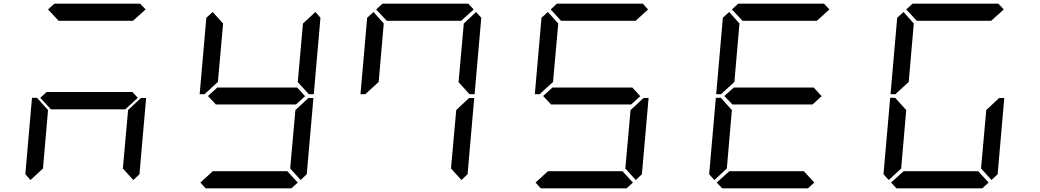

<svg xmlns="http://www.w3.org/2000/svg" viewBox="-20 -1020 5633 1040"><path d="M198.2 -490.2 232.4 -521.5H697.3L726.6 -490.2L658.2 -427.7H255.9ZM145.5 -44.9 117.2 -76.2 153.3 -490.2H180.7L184.6 -485.4L240.2 -423.8L212.9 -107.4ZM240.2 -968.8 274.4 -1000H739.3L768.6 -968.8L700.2 -907.2H297.9ZM739.3 -485.4 745.1 -489.3H771.5L735.4 -76.2L702.1 -44.9L645.5 -107.4L673.8 -423.8Z M1092.8 -514.6 1088.9 -509.8H1061.5L1097.7 -923.8L1131.8 -955.1L1188.5 -892.6L1160.2 -576.2ZM1632.8 -499 1582 -453.1V-454.1H1150.4V-453.1L1106.4 -500L1158.2 -546.9V-545.9H1589.8ZM1646.5 -485.4 1651.4 -489.3H1677.7L1641.6 -76.2L1608.4 -44.9L1551.8 -107.4L1580.1 -423.8ZM1688.5 -955.1 1715.8 -923.8 1679.7 -509.8H1653.3L1649.4 -513.7L1592.8 -575.2L1621.1 -892.6ZM1592.8 -31.2 1558.6 0H1093.8L1065.4 -31.2L1132.8 -92.8H1536.1Z M1963.9 -514.6 1960 -509.8H1932.6L1968.8 -923.8L2002.9 -955.1L2058.6 -892.6L2031.2 -576.2ZM2017.6 -968.8 2051.8 -1000H2516.6L2545.9 -968.8L2477.5 -907.2H2075.2ZM2516.6 -485.4 2522.5 -489.3H2548.8L2512.7 -76.2L2479.5 -44.9L2422.9 -107.4L2451.2 -423.8ZM2558.6 -955.1 2586.9 -923.8 2550.8 -509.8H2524.4L2519.5 -513.7L2463.9 -575.2L2492.2 -892.6Z M2908.2 -514.6 2904.3 -509.8H2877L2913.1 -923.8L2947.3 -955.1L3003.9 -892.6L2975.6 -576.2ZM2962.9 -968.8 2996.1 -1000H3461.9L3490.2 -968.8L3422.9 -907.2H3019.5ZM3448.2 -499 3397.5 -453.1V-454.1H2965.8V-453.1L2921.9 -500L2973.6 -546.9V-545.9H3405.3ZM3461.9 -485.4 3466.8 -489.3H3493.2L3457 -76.2L3423.8 -44.9L3367.2 -107.4L3395.5 -423.8ZM3408.2 -31.2 3374 0H2909.2L2880.9 -31.2L2948.2 -92.8H3351.6Z M3849.6 -44.9 3821.3 -76.2 3857.4 -490.2H3884.8L3888.7 -485.4L3944.3 -423.8L3917 -107.4ZM3890.6 -514.6 3886.7 -509.8H3859.4L3895.5 -923.8L3929.7 -955.1L3985.4 -892.6L3958 -576.2ZM3944.3 -968.8 3978.5 -1000H4443.4L4472.7 -968.8L4404.3 -907.2H4002ZM4430.7 -499 4379.9 -453.1V-454.1H3948.2V-453.1L3903.3 -500L3956.1 -546.9V-545.9H4387.7ZM4390.6 -31.2 4356.4 0H3891.6L3862.3 -31.2L3930.7 -92.8H4334Z M4793.9 -44.9 4765.6 -76.2 4801.8 -490.2H4829.1L4833 -485.4L4888.7 -423.8L4861.3 -107.4ZM4835 -514.6 4831.1 -509.8H4803.7L4839.8 -923.8L4874 -955.1L4929.7 -892.6L4902.3 -576.2ZM4888.7 -968.8 4922.9 -1000H5387.7L5417 -968.8L5348.6 -907.2H4946.3ZM5387.7 -485.4 5393.6 -489.3H5419.9L5383.8 -76.2L5350.6 -44.9L5293.9 -107.4L5322.3 -423.8ZM5335 -31.2 5300.8 0H4835.9L4806.6 -31.2L4875 -92.8H5278.3Z"/></svg>

Font: my7seg
Style: Book
Weight: 400
Italic angle: -5°
Designer: Keshikan(Twitter:@keshinomi_88pro)
Version: Version 0.46